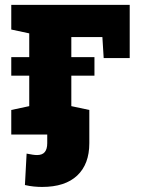

<svg xmlns="http://www.w3.org/2000/svg" viewBox="-20 -548 575 782"><path d="M25.9 0V-100.1L99.1 -115.7V-412.1L25.9 -427.7V-528.3H508.3V-311.5H402.3L397 -397H270.5V-115.7L343.8 -100.1V0ZM25.9 -239.7V-315.4H364.7V-239.7ZM151.4 213.4Q135.7 213.4 117.9 211.7Q100.1 210 81.5 205.6L88.4 77.6Q103 80.6 113 82Q123 83.5 130.9 83.5Q152.3 83.5 162.4 71.3Q172.4 59.1 172.4 35.2V-48.3H343.8V35.2Q343.8 120.6 294.4 167Q245.1 213.4 151.4 213.4Z"/></svg>

Font: Roboto Slab LO Black
Style: Regular
Weight: 900
Designer: Google
Version: Version 2.000